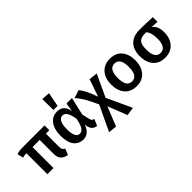

<svg xmlns="http://www.w3.org/2000/svg" viewBox="17 -1695 2784 2784"><g transform="rotate(-45 1409.0 -303.5)"><path d="M516 15Q443 0 412 -38Q381 -76 381 -145V-431L234 -430V0H108V-430Q83 -430 66.5 -427.5Q50 -425 29 -419L7 -510Q34 -521 61.5 -525Q89 -529 136 -529H579V-431H509V-161Q509 -126 519 -108.5Q529 -91 554 -79Z M1114 15Q1029 6 1008 -79L1000 -124Q975 -55 934.5 -20Q894 15 835 15Q747 15 692 -52Q637 -119 637 -260Q637 -342 661 -406Q685 -470 732 -507Q779 -544 848 -544Q918 -544 956.5 -506Q995 -468 1008 -394L1029 -529H1141L1078 -255L1104 -137Q1113 -94 1156 -84ZM858 -81Q898 -81 927.5 -124.5Q957 -168 976 -270Q959 -365 933 -406.5Q907 -448 862 -448Q820 -448 794.5 -402.5Q769 -357 769 -260Q769 -81 858 -81ZM914 -596H829L827 -823L955 -813Z M1537 216 1420 -81 1301 216 1172 202 1355 -185Q1298 -310 1256 -381Q1214 -452 1167 -501L1291 -542Q1330 -492 1359.5 -432.5Q1389 -373 1423 -274L1515 -541L1647 -527L1488 -186L1666 197Z M1930 15Q1810 15 1745.5 -61Q1681 -137 1681 -265Q1681 -395 1749.5 -469.5Q1818 -544 1931 -544Q2052 -544 2115.5 -467.5Q2179 -391 2179 -265Q2179 -142 2114 -63.5Q2049 15 1930 15ZM1930 -82Q2044 -82 2044 -265Q2044 -447 1931 -447Q1816 -447 1816 -265Q1816 -175 1843.5 -128.5Q1871 -82 1930 -82Z M2514 15Q2394 15 2329.5 -61Q2265 -137 2265 -265Q2265 -345 2293.5 -406.5Q2322 -468 2382.5 -502.5Q2443 -537 2538 -537Q2644 -537 2800 -529V-433L2686 -441Q2763 -384 2763 -261Q2763 -133 2695 -59Q2627 15 2514 15ZM2514 -82Q2628 -82 2628 -261Q2628 -392 2574 -444Q2511 -444 2472.5 -429.5Q2434 -415 2417 -376Q2400 -337 2400 -264Q2400 -82 2512 -82Z"/></g></svg>

Font: Trujillo Medium
Style: Regular
Weight: 500
Designer: Fira Sans original fonts by bBox Type GmbH, Carrois Corporate GbR, & Edenspiekermann AG / Changes by Cristiano Sobral
Foundry: Fira Sans original fonts by bBox Type GmbH, Carrois Corporate GbR, & Edenspiekermann AG / Changes by Cristiano Sobral
Version: Version 4.301;October 17, 2021;FontCreator 14.0.0.2814 64-bi